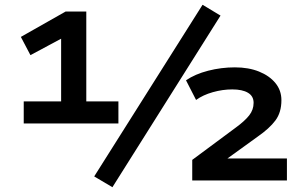

<svg xmlns="http://www.w3.org/2000/svg" viewBox="-20 -753 1276 801"><path d="M79 -238V-330H235V-607L277 -614L107 -523L67 -599L254 -705H340V-330H474V-238ZM449 28 373 -17 825 -733 900 -688ZM782 0V-86L964 -221Q1001 -248 1019.5 -271.5Q1038 -295 1038 -324Q1038 -352 1014.5 -366Q991 -380 949 -380Q909 -380 868 -368.5Q827 -357 798 -336L756 -418Q794 -444 848.5 -458Q903 -472 960 -472Q1017 -472 1060.5 -454.5Q1104 -437 1129 -406.5Q1154 -376 1154 -335Q1154 -284 1129 -250.5Q1104 -217 1055 -183L929 -92H1177V0Z"/></svg>

Font: Nunito Sans 7pt SemiExpanded
Style: Bold
Weight: 700
Width: 6
Designer: Vernon Adams
Foundry: Vernon Adams
Version: Version 3.101;gftools[0.9.27]